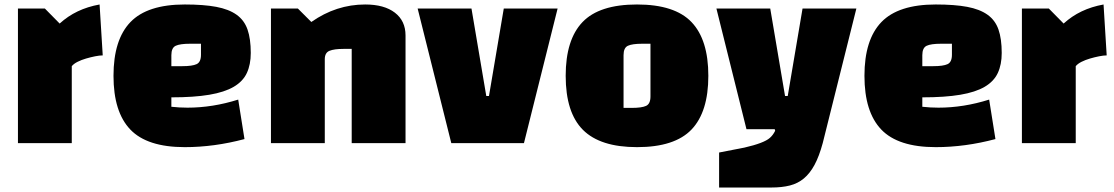

<svg xmlns="http://www.w3.org/2000/svg" viewBox="-20 -638 4966 856"><path d="M60 0V-600H180L246 -533Q318 -599 424 -618L438 -391Q424 -391 404 -387Q384 -383 363.5 -377Q343 -371 326 -362.5Q309 -354 300 -343V0Z M744 -204V-162Q762 -160 780 -159Q798 -158 816 -158Q928 -158 1042 -194L1070 -18Q935 18 804 18Q636 18 561 -60.5Q486 -139 486 -300Q486 -461 561.5 -539.5Q637 -618 804 -618Q888 -618 944 -607.5Q1000 -597 1034.5 -572.5Q1069 -548 1083.5 -506.5Q1098 -465 1098 -402Q1098 -350 1080.5 -312.5Q1063 -275 1022 -251Q981 -227 913 -215.5Q845 -204 744 -204ZM744 -392V-343H793Q837 -343 856.5 -352Q876 -361 876 -394V-443H827Q783 -443 763.5 -434Q744 -425 744 -392Z M1188 -600H1308L1368 -540Q1479 -618 1608 -618Q1693 -618 1740.5 -581.5Q1788 -545 1788 -480V0H1548V-420H1511Q1470 -420 1449 -411.5Q1428 -403 1428 -374V0H1188Z M2316 0 2466 -600H2226L2160 -210H2148L2082 -600H1842L1992 0Z M2502 -300Q2502 -461 2577 -539.5Q2652 -618 2820 -618Q2988 -618 3063 -539.5Q3138 -461 3138 -300Q3138 -139 3063 -60.5Q2988 18 2820 18Q2656 18 2579 -59Q2502 -136 2502 -300ZM2760 -392V-157H2797Q2841 -157 2860.5 -166Q2880 -175 2880 -208V-443H2843Q2799 -443 2779.5 -434Q2760 -425 2760 -392Z M3434 -62H3308L3174 -600H3414L3480 -210H3492L3558 -600H3798L3648 0Q3632 59 3611.5 97Q3591 135 3564 157.5Q3537 180 3501.5 189Q3466 198 3419 198H3186V42L3299 20Q3386 0 3412 -23Q3419 -29 3425 -37Q3431 -45 3436 -55Z M4092 -204V-162Q4110 -160 4128 -159Q4146 -158 4164 -158Q4276 -158 4390 -194L4418 -18Q4283 18 4152 18Q3984 18 3909 -60.5Q3834 -139 3834 -300Q3834 -461 3909.5 -539.5Q3985 -618 4152 -618Q4236 -618 4292 -607.5Q4348 -597 4382.5 -572.5Q4417 -548 4431.5 -506.5Q4446 -465 4446 -402Q4446 -350 4428.5 -312.5Q4411 -275 4370 -251Q4329 -227 4261 -215.5Q4193 -204 4092 -204ZM4092 -392V-343H4141Q4185 -343 4204.5 -352Q4224 -361 4224 -394V-443H4175Q4131 -443 4111.5 -434Q4092 -425 4092 -392Z M4536 0V-600H4656L4722 -533Q4794 -599 4900 -618L4914 -391Q4900 -391 4880 -387Q4860 -383 4839.5 -377Q4819 -371 4802 -362.5Q4785 -354 4776 -343V0Z"/></svg>

Font: Black Han Sans
Style: Regular
Weight: 400
Width: 7
Designer: ZESSTYPE
Foundry: ZESSTYPE
Version: Version 1.00